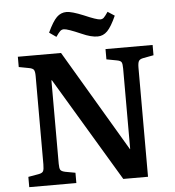

<svg xmlns="http://www.w3.org/2000/svg" viewBox="-60 -972 938 1027"><g transform="rotate(-5 409.0 -458.0)"><path d="M490.2 -771Q454.6 -771 405.8 -793Q332 -825.2 313 -825.2Q301.8 -825.2 293.5 -817.9Q285.2 -810.5 270 -788.1L232.9 -814Q260.3 -872.6 282.5 -894.3Q304.7 -916 335 -916Q362.8 -916 425.8 -890.1Q493.2 -860.8 512.2 -860.8Q523.4 -860.8 531 -867.9Q538.6 -875 554.2 -897.9L590.8 -874Q564.9 -816.4 542.5 -793.7Q520 -771 490.2 -771ZM55.2 0V-55.2L110.8 -64.9Q130.9 -68.4 136 -78.4Q141.1 -88.4 141.1 -115.2V-588.9Q141.1 -613.3 135.3 -622.3Q129.4 -631.3 108.9 -634.8L55.2 -645V-700.2H287.1L609.9 -154.8L610.8 -158.2V-588.9Q610.8 -613.8 605.7 -622.6Q600.6 -631.3 580.1 -634.8L525.9 -645V-700.2H778.8V-645L724.1 -634.8Q704.1 -631.3 698.5 -620.8Q692.9 -610.4 692.9 -585V0H560.1L225.1 -560.1L223.1 -557.1V-110.8Q223.1 -86.4 228.5 -77.9Q233.9 -69.3 254.9 -64.9L308.1 -55.2V0Z"/></g></svg>

Font: Literata Book SemiBold
Style: Regular
Weight: 600
Designer: Latin by Veronika Burian and Jose Scaglione. Greek by Irene Vlachou. Cyrillic by Vera Evstafieva
Foundry: TypeTogether
Version: Version 2.003;PS 002.003;hotconv 1.0.88;makeotf.lib2.5.64775